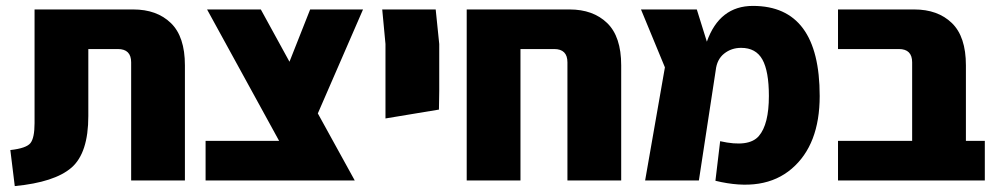

<svg xmlns="http://www.w3.org/2000/svg" viewBox="-20 -611 3379 650"><path d="M30 19 15 -103Q69 -109 83 -126.5Q97 -144 97 -194V-579H431Q511 -579 558.5 -533Q606 -487 606 -390V0H424V-400Q424 -445 379 -445H279V-218Q279 -93 222 -43.5Q165 6 30 19Z M1209 -579 1056 -227 1181 0H999H676V-134H925L681 -579H863L960 -402L1030 -579Z M1285 -210V-462L1274 -579H1455L1467 -462V-303L1466 -240Z M1908 -579Q1988 -579 2035.5 -533Q2083 -487 2083 -390V0H1901V-400Q1901 -445 1856 -445H1742V0H1560V-493V-579Z M2529 -591Q2755 -591 2755 -286Q2755 -121 2660.5 -40Q2566 41 2402 1L2418 -133Q2515 -111 2549 -150.5Q2583 -190 2583 -286Q2583 -370 2561 -409.5Q2539 -449 2489 -449Q2456 -449 2431.5 -429.5Q2407 -410 2403 -373L2346 0H2164L2231 -383L2150 -579H2339L2373 -470Q2416 -591 2529 -591Z M3250 -134H3314V0H3068H2817V-134H3068V-400Q3068 -445 3023 -445H2817V-579H3075Q3155 -579 3202.5 -533Q3250 -487 3250 -390Z"/></svg>

Font: Assistant ExtraBold
Style: Regular
Weight: 800
Designer: Hebrew By Ben Nathan, Latin by Paul Hunt
Version: Version 2.001;PS 002.001;hotconv 1.0.88;makeotf.lib2.5.64775